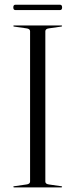

<svg xmlns="http://www.w3.org/2000/svg" viewBox="-20 -810 326 830"><path d="M176 -25Q176 -14.5 192 -12.5L244.5 -5Q248.5 -4.5 248.5 -2.5Q248.5 0 245 0H41Q37.5 0 37.5 -2.5Q37.5 -4.5 41.5 -5L94 -12.5Q110 -14.5 110 -25V-675Q110 -685.5 94 -687.5L41.5 -695Q37.5 -695.5 37.5 -697.5Q37.5 -700 41 -700H245Q248.5 -700 248.5 -697.5Q248.5 -695.5 244.5 -695L192 -687.5Q176 -685.5 176 -675ZM37.5 -778Q37.5 -789.5 46.5 -789.5H239.5Q248.5 -789.5 248.5 -778Q248.5 -766.5 239.5 -766.5H46.5Q37.5 -766.5 37.5 -778Z"/></svg>

Font: Fraunces 144pt Light
Style: Regular
Weight: 300
Version: Version 1.000;[b76b70a41]